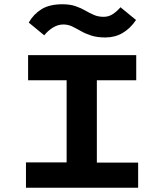

<svg xmlns="http://www.w3.org/2000/svg" viewBox="-20 -882 790 902"><path d="M102 0V-119H293V-505H112V-623H620V-505H435V-118H629V0ZM546 -848 619 -788Q592 -748 556 -727Q520 -706 475 -706Q436 -706 408.5 -715Q381 -724 360 -736Q339 -748 319.5 -757.5Q300 -767 277 -767Q252 -767 228 -752Q204 -737 188 -716L115 -776Q138 -816 175.5 -839Q213 -862 273 -862Q309 -862 335 -853Q361 -844 381.5 -832Q402 -820 422 -811.5Q442 -803 467 -803Q491 -803 510.5 -816Q530 -829 546 -848Z"/></svg>

Font: Inconsolata ExtraExpanded Black
Style: Regular
Weight: 900
Width: 8
Monospace: yes
Designer: Raph Levien, Cyreal, Brenton Simpson
Foundry: Raph Levien, Cyreal, Google
Version: Version 3.001; ttfautohint (v1.8.2.53-6de2)